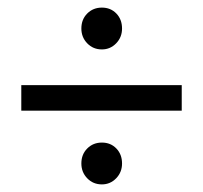

<svg xmlns="http://www.w3.org/2000/svg" viewBox="-20 -581 534 505"><path d="M301 -506Q301 -483 285.5 -467Q270 -451 248 -451Q225 -451 209.5 -467Q194 -483 194 -506Q194 -530 209.5 -545.5Q225 -561 248 -561Q271 -561 286 -545.5Q301 -530 301 -506ZM36 -357H458V-290H36ZM301 -151Q301 -128 285.5 -112Q270 -96 248 -96Q225 -96 209.5 -112Q194 -128 194 -151Q194 -175 209.5 -190.5Q225 -206 248 -206Q271 -206 286 -190.5Q301 -175 301 -151Z"/></svg>

Font: Gontserrat
Style: Regular
Weight: 400
Designer: Julieta Ulanovsky
Foundry: Julieta Ulanovsky
Version: Version 6.001